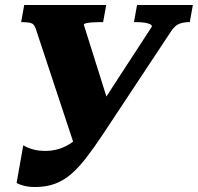

<svg xmlns="http://www.w3.org/2000/svg" viewBox="-20 -730 786 763"><path d="M385.2 -190.6Q350.4 -138.6 320.5 -100.2Q290.6 -61.8 260.9 -36.7Q231.2 -11.6 197 0.8Q162.8 13.2 119.4 13.2Q95 13.2 75.8 8.3Q56.6 3.4 46 -3L72.4 -152.4Q77.4 -149.4 88.5 -144.2Q99.6 -139 118.2 -134.6Q136.8 -130.2 161.2 -130.2Q181.2 -130.2 201.7 -134.8Q222.2 -139.4 243.9 -150.4Q265.6 -161.4 287.2 -181.6Q308.8 -201.8 329.6 -234L583.4 -624Q584.4 -630 576 -634Q567.6 -638 554 -640Q540.4 -642 525.6 -642H512.4L524.6 -710H746.4L734.2 -642H729.2Q709.6 -642 692.1 -635.2Q674.6 -628.4 658.8 -604ZM416.8 -302.2 282.4 -131.4 122 -616Q115.8 -634.8 103 -638.4Q90.2 -642 69 -642H64L76.2 -710H402L389.8 -642H372.8Q360.2 -642 346.4 -641Q332.6 -640 323.3 -638Q314 -636 313 -632Z"/></svg>

Font: Roboto Serif 20pt
Style: Italic
Weight: 400
Italic angle: -10°
Designer: Greg Gazdowicz
Foundry: Commercial Type
Version: Version 1.008